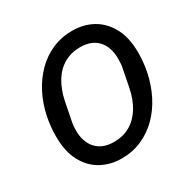

<svg xmlns="http://www.w3.org/2000/svg" viewBox="-162 -860 1010 1023"><g transform="rotate(-30 343.0 -349.0)"><path d="M302 12Q234 12 178 -18.5Q122 -49 89 -110.5Q56 -172 56 -265Q56 -295 59 -324.5Q62 -354 68 -383Q82 -452 112.5 -511.5Q143 -571 187 -615.5Q231 -660 288 -685Q345 -710 412 -710Q481 -710 536.5 -679.5Q592 -649 625.5 -587.5Q659 -526 659 -433Q659 -404 656 -374Q653 -344 647 -315Q633 -247 602.5 -187Q572 -127 527.5 -82.5Q483 -38 426 -13Q369 12 302 12ZM311 -85Q367 -85 410 -110Q453 -135 482 -182Q511 -229 524 -294L544 -396Q548 -414 549 -429.5Q550 -445 550 -458Q550 -531 512 -572Q474 -613 404 -613Q349 -613 305.5 -588Q262 -563 233.5 -516.5Q205 -470 191 -404L171 -302Q167 -284 165.5 -268.5Q164 -253 164 -240Q164 -168 202 -126.5Q240 -85 311 -85Z"/></g></svg>

Font: IBM Plex Sans Medium
Style: Italic
Weight: 500
Italic angle: -11.31°
Designer: Mike Abbink, Paul van der Laan, Pieter van Rosmalen
Foundry: Bold Monday
Version: Version 3.201